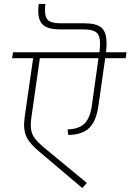

<svg xmlns="http://www.w3.org/2000/svg" viewBox="-20 -947 661 973"><path d="M617 -652H513L479 -412Q468 -333 432 -298.5Q396 -264 326 -263L322 -291Q380 -293 408.5 -321Q437 -349 446 -415L479 -652H182L140 -359Q136 -335 136 -312Q136 -279 150 -255.5Q164 -232 201 -201L420 -20L397 6L175 -182Q135 -216 118.5 -245Q102 -274 102 -314Q102 -327 106 -361L148 -652H41L46 -682H484Q487 -705 487 -726Q487 -768 468 -783Q449 -798 403 -798H284Q225 -798 199.5 -819.5Q174 -841 174 -891Q174 -914 176 -927H210Q208 -915 208 -894Q208 -857 225.5 -843Q243 -829 289 -829H406Q469 -829 494.5 -806.5Q520 -784 520 -727Q520 -702 517 -682H621Z"/></svg>

Font: FiraGO UltraLight
Style: Italic
Weight: 200
Italic angle: -8°
Designer: bBox Type GmbH
Foundry: bBox Type GmbH
Version: Version 1.001